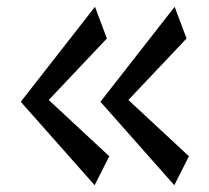

<svg xmlns="http://www.w3.org/2000/svg" viewBox="-20 -664 615 564"><path d="M103 -349 41 -365 259 -644 294 -551ZM258 -120 41 -365 89 -402 301 -205ZM337 -349 275 -365 493 -644 528 -551ZM492 -120 275 -365 323 -402 535 -205Z"/></svg>

Font: Marhey Light
Style: Regular
Weight: 400
Version: Version 1.000